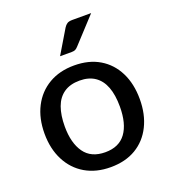

<svg xmlns="http://www.w3.org/2000/svg" viewBox="-134 -825 823 930"><g transform="rotate(-20 277.0 -360.0)"><path d="M278 -517Q354 -517 408.5 -484.5Q463 -452 492.5 -393Q522 -334 522 -255Q522 -177 492.5 -117.5Q463 -58 408.5 -25.5Q354 7 278 7Q203 7 147.5 -25.5Q92 -58 61.5 -117.5Q31 -177 31 -255Q31 -334 61.5 -393Q92 -452 147.5 -484.5Q203 -517 278 -517ZM278 -70Q349 -70 384 -118Q419 -166 419 -254Q419 -314 403.5 -355Q388 -396 356.5 -417.5Q325 -439 278 -439Q229 -439 197 -417Q165 -395 150 -353.5Q135 -312 135 -254Q135 -169 170 -119.5Q205 -70 278 -70ZM230 -582 303 -704Q310 -715 319 -721Q328 -727 346 -727H443L324 -598Q316 -589 309 -585.5Q302 -582 290 -582Z"/></g></svg>

Font: Aleo Medium
Style: Regular
Weight: 500
Designer: Alessio Laiso
Foundry: Alessio Laiso
Version: Version 2.001;gftools[0.9.29]